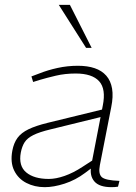

<svg xmlns="http://www.w3.org/2000/svg" viewBox="-20 -768 563 794"><path d="M468 4Q462 5 455 5.5Q448 6 441 6Q391 6 370.5 -17.5Q350 -41 357 -80L358 -88L405 -331Q419 -400 390 -432Q361 -464 293 -464Q249 -464 211 -455Q173 -446 146 -438L117 -429L110 -452L142 -464Q177 -478 218 -487Q259 -496 302 -496Q342 -496 371.5 -486Q401 -476 419.5 -455Q438 -434 443.5 -401.5Q449 -369 440 -325L393 -85Q386 -49 401 -35.5Q416 -22 474 -20ZM165 6Q123 6 89 -11.5Q55 -29 38.5 -63Q22 -97 31 -145Q37 -177 52.5 -198Q68 -219 98 -233.5Q128 -248 177 -260L427 -321L421 -290L189 -233Q143 -222 118 -209.5Q93 -197 82 -180Q71 -163 66 -137Q56 -82 88.5 -55Q121 -28 182 -28Q211 -28 247 -40.5Q283 -53 321 -78L386 -120L384 -92L332 -53Q292 -23 247 -8.5Q202 6 165 6ZM336 -570 223 -748H269L359 -570Z"/></svg>

Font: REM Medium Thin
Style: Italic
Weight: 250
Italic angle: -11°
Version: Version 1.005;gftools[0.9.28]